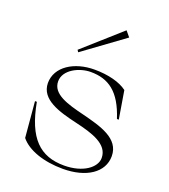

<svg xmlns="http://www.w3.org/2000/svg" viewBox="-140 -859 859 975"><g transform="rotate(20 289.5 -372.0)"><path d="M312 14C438 14 524 -43 524 -131C524 -228 416 -255 314 -281C224 -303 138 -327 138 -396C138 -459 217 -497 278 -497C374 -497 441 -452 484 -318H494L469 -469C431 -498 367 -515 292 -515C183 -515 92 -459 92 -370C93 -281 197 -252 296 -229C390 -207 479 -180 479 -105C479 -54 414 -4 312 -4C182 -4 106 -75 72 -261H62L79 -68C120 -17 207 14 312 14ZM401 -728 376 -758 176 -580 183 -569Z"/></g></svg>

Font: Sprat Light
Style: Regular
Weight: 300
Designer: Ethan Nakache
Foundry: Collletttivo
Version: Version 2.000;Glyphs 3.2 (3217)